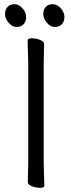

<svg xmlns="http://www.w3.org/2000/svg" viewBox="-20 -888 344 918"><path d="M288 -807Q288 -785 275.5 -772Q263 -759 242 -759Q221 -759 204 -779.5Q187 -800 187 -821Q187 -842 199 -855Q211 -868 232 -868Q253 -868 270.5 -848.5Q288 -829 288 -807ZM105 -807Q105 -785 92.5 -772Q80 -759 59 -759Q38 -759 21 -779.5Q4 -800 4 -821Q4 -842 16 -855Q28 -868 49 -868Q70 -868 87.5 -848.5Q105 -829 105 -807ZM113 -18 115 -107V-589L112 -695Q112 -705 131.5 -705Q151 -705 171 -697.5Q191 -690 191 -677L189 -588V-106L192 0Q192 10 172.5 10Q153 10 133 2.5Q113 -5 113 -18Z"/></svg>

Font: QiushuiShotai
Style: Regular
Weight: 600
Designer: Fontworks Inc.
Foundry: Fontworks Inc.
Version: Version 1.250